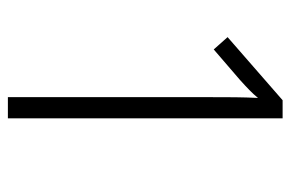

<svg xmlns="http://www.w3.org/2000/svg" viewBox="-148 -606 754 499"><g transform="rotate(90 229.5 -357.0)"><path d="M288 0V-714H241L77 -571L109 -535L188 -603C209 -622 222 -634 235 -650C233 -609 233 -573 233 -526V0Z"/></g></svg>

Font: Noto Sans Thai Looped Condensed Light
Style: Regular
Weight: 300
Width: 3
Designer: Sasikarn Vongin, Ben Mitchell
Foundry: The Fontpad Ltd
Version: Version 1.001